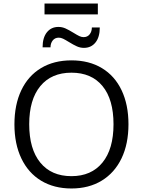

<svg xmlns="http://www.w3.org/2000/svg" viewBox="-20 -1063 812 1091"><path d="M62 -356Q62 -468 101 -550Q140 -632 213 -676Q286 -720 386 -720Q486 -720 559 -676Q632 -632 671 -550Q710 -468 710 -357Q710 -245 670.5 -163Q631 -81 558 -36.5Q485 8 386 8Q287 8 214 -36Q141 -80 101.5 -162.5Q62 -245 62 -356ZM625 -357Q625 -498 562.5 -574Q500 -650 386 -650Q272 -650 209 -573.5Q146 -497 146 -357Q146 -216 209 -139Q272 -62 386 -62Q499 -62 562 -139Q625 -216 625 -357ZM312 -910Q333 -910 352 -901.5Q371 -893 397 -877Q418 -864 430.5 -858Q443 -852 455 -852Q477 -852 489.5 -868Q502 -884 502 -907H547Q547 -852 522.5 -821.5Q498 -791 457 -791Q436 -791 417 -799.5Q398 -808 372 -824Q351 -837 338.5 -843Q326 -849 314 -849Q292 -849 279.5 -833Q267 -817 267 -794H222Q222 -849 246.5 -879.5Q271 -910 312 -910ZM233 -981V-1043H536V-981Z"/></svg>

Font: Muli-Regular
Style: Regular
Weight: 400
Version: Version 2.000